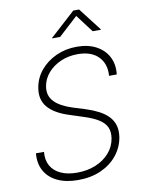

<svg xmlns="http://www.w3.org/2000/svg" viewBox="-102 -1014 814 1094"><g transform="rotate(-10 305.5 -467.0)"><path d="M259.8 11.2Q189.5 11.2 140.1 -12.7Q90.8 -36.6 67.1 -80.1Q43.5 -123.5 49.3 -180.7H95.7Q91.3 -133.8 110.1 -100.3Q128.9 -66.9 167.7 -49.1Q206.5 -31.2 261.7 -31.2Q320.8 -31.2 369.1 -51Q417.5 -70.8 449 -106.7Q480.5 -142.6 488.3 -189.9Q494.1 -227.5 481.9 -254.2Q469.7 -280.8 438 -300.8Q406.2 -320.8 354 -337.4L274.4 -363.3Q191.9 -389.2 153.8 -433.3Q115.7 -477.5 127 -544.9Q136.2 -601.6 172.6 -645Q209 -688.5 263.7 -713.4Q318.4 -738.3 383.8 -738.3Q449.2 -738.3 495.8 -713.1Q542.5 -688 564.9 -644Q587.4 -600.1 580.6 -543H536.1Q541.5 -611.8 500.5 -653.8Q459.5 -695.8 380.9 -695.8Q328.1 -695.8 283.4 -676.5Q238.8 -657.2 209 -623.3Q179.2 -589.4 171.9 -545.9Q166 -509.3 179.7 -482.4Q193.4 -455.6 223.6 -436Q253.9 -416.5 296.9 -402.3L373.5 -378.4Q414.1 -365.2 446.3 -348.4Q478.5 -331.5 500 -309.1Q521.5 -286.6 530.3 -257.1Q539.1 -227.5 533.2 -188.5Q523.4 -130.9 487.1 -85.7Q450.7 -40.5 392.8 -14.6Q335 11.2 259.8 11.2ZM299.8 -809.6H253.4L253.9 -812L399.9 -944.8H433.6L536.1 -812L535.2 -809.6H488.3L411.1 -911.6Z"/></g></svg>

Font: Inter 18pt ExtraLight
Style: Italic
Weight: 250
Italic angle: -9.3988°
Designer: Rasmus Andersson
Foundry: rsms
Version: Version 4.001;git-66647c0bb